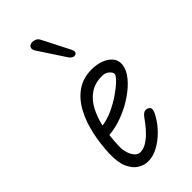

<svg xmlns="http://www.w3.org/2000/svg" viewBox="-268 -929 1006 1006"><g transform="rotate(-45 235.0 -426.0)"><path d="M186 10Q158 10 130.5 -6.5Q103 -23 85.8 -61.2Q68.5 -99.5 71 -164.5Q73.5 -232.5 88 -299.2Q102.5 -366 131.5 -420.8Q160.5 -475.5 206.5 -508.2Q252.5 -541 317.5 -541Q356 -541 386.8 -529Q417.5 -517 434.8 -495.5Q452 -474 449 -444.5Q445.5 -410 416.5 -374.2Q387.5 -338.5 342.2 -307.8Q297 -277 244.2 -256.5Q191.5 -236 140 -232Q137.5 -211.5 136 -191Q134.5 -170.5 134 -151Q133.5 -127 140.8 -104.5Q148 -82 161 -67.5Q174 -53 191 -53Q214 -53 236.2 -66.2Q258.5 -79.5 278 -99Q297.5 -118.5 312.5 -138Q327.5 -157.5 336.5 -170Q349.5 -187.5 362.8 -190Q376 -192.5 387 -184Q394 -179.5 395 -171Q396 -162.5 390 -148.2Q384 -134 369.5 -112Q355 -88.5 326.8 -60Q298.5 -31.5 262 -10.8Q225.5 10 186 10ZM149.5 -292.5Q187 -297 227.8 -315.5Q268.5 -334 304 -358.2Q339.5 -382.5 362 -404.5Q384.5 -426.5 386 -437.5Q387 -450.5 371.2 -464.2Q355.5 -478 331.5 -478Q278 -478 241.8 -452.8Q205.5 -427.5 183.2 -385.2Q161 -343 149.5 -292.5ZM313 -656.5Q305 -651.5 294.5 -655.5Q284 -659.5 273.5 -675L180.5 -816.5Q171 -831 171.5 -841Q172 -851 179.8 -856.5Q187.5 -862 198 -862.5Q209.5 -862.5 221 -857.2Q232.5 -852 239.5 -837.5L315 -689.5Q322 -675.5 321 -668Q320 -660.5 313 -656.5Z"/></g></svg>

Font: Edu NSW ACT Cursive
Style: Regular
Weight: 400
Designer: Tina and Corey Anderson, Eben Sorkin, Mirko Velimirovic
Foundry: Sorkin Type Co.
Version: Version 2.000